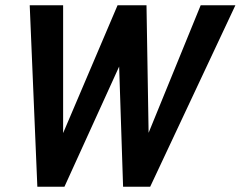

<svg xmlns="http://www.w3.org/2000/svg" viewBox="-20 -710 915 730"><path d="M93 -690H220V-204L427 -690H537L545 -205L743 -690H875L551 0H448L433 -457L225 0H122Z"/></svg>

Font: Radio Canada Condensed SemiBold
Style: Italic
Weight: 600
Width: 3
Italic angle: -12°
Designer: Charles Daoud, Etienne Aubert Bonn, Alexandre Saumier Demers, Jacques Le Bailly
Foundry: Radio-Canada
Version: Version 2.104; ttfautohint (v1.8.4.7-5d5b);gftools[0.9.28.de